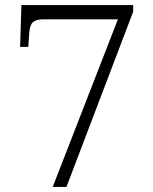

<svg xmlns="http://www.w3.org/2000/svg" viewBox="-20 -734 599 754"><path d="M187 0 443 -658H149Q122 -658 109.5 -647Q97 -636 95 -606L91 -550H59L64 -714H503V-688L241 0Z"/></svg>

Font: Noto Serif Gujarati Light
Style: Regular
Weight: 300
Version: Version 2.102